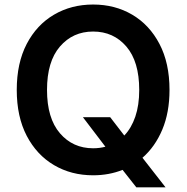

<svg xmlns="http://www.w3.org/2000/svg" viewBox="-20 -757 816 840"><path d="M704.2 62.5H576.3L516.3 -13.8Q456.7 9.9 387.4 9.9Q291.9 9.9 216.3 -34.6Q140.6 -79.2 96.9 -162.8Q53.3 -246.4 53.3 -363.6Q53.3 -481.2 96.9 -564.8Q140.6 -648.4 216.3 -692.8Q291.9 -737.2 387.4 -737.2Q483 -737.2 558.4 -692.8Q633.9 -648.4 677.7 -564.8Q721.6 -481.2 721.6 -363.6Q721.6 -264.9 690 -189.8Q658.4 -114.7 603.3 -66.8ZM387.4 -108.3Q415.5 -108.3 441.1 -115.1L342.7 -244.3H462L523.8 -164.1Q554.7 -196.4 571.9 -246.4Q589.1 -296.5 589.1 -363.6Q589.1 -487.9 532.8 -553.4Q476.6 -619 387.4 -619Q298.7 -619 242.2 -553.4Q185.7 -487.9 185.7 -363.6Q185.7 -239.7 242.2 -174Q298.7 -108.3 387.4 -108.3Z"/></svg>

Font: Linik Sans SemiBold
Style: Regular
Weight: 600
Designer: Rasmus Andersson (font), Cristiano Sobral (main changes)
Foundry: rsms
Version: Version 3.018;June 1, 2022;FontCreator 14.0.0.2814 64-bit; t